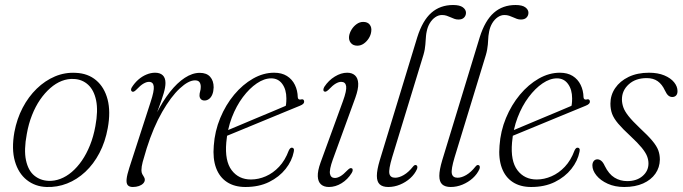

<svg xmlns="http://www.w3.org/2000/svg" viewBox="-20 -739 2728 767"><path d="M283 -448Q331.5 -446 364.2 -418.2Q397 -390.5 409.8 -341.8Q422.5 -293 410.5 -227.5Q400.5 -172 377.2 -127.8Q354 -83.5 320.8 -52.5Q287.5 -21.5 248 -6Q208.5 9.5 166 8Q120.5 6.5 87 -20Q53.5 -46.5 39.5 -95Q25.5 -143.5 37.5 -211.5Q47.5 -264.5 70.5 -308.5Q93.5 -352.5 126.8 -384.8Q160 -417 199.8 -433.8Q239.5 -450.5 283 -448ZM174 -16.5Q197.5 -15.5 221.2 -24.5Q245 -33.5 266.8 -52Q288.5 -70.5 307 -97.2Q325.5 -124 339.5 -158.8Q353.5 -193.5 361 -235Q372.5 -296.5 364 -337.8Q355.5 -379 332 -400.5Q308.5 -422 275.5 -423.5Q251 -425 227 -415.8Q203 -406.5 181 -387.2Q159 -368 140.2 -340.8Q121.5 -313.5 107.8 -278.8Q94 -244 87 -203.5Q75 -140 83.8 -99Q92.5 -58 116.5 -38Q140.5 -18 174 -16.5Z M508 -373Q504 -375 503.5 -379.5Q503 -384 506.5 -390Q517.5 -407.5 532.5 -420.8Q547.5 -434 565 -441.2Q582.5 -448.5 599.5 -448.5Q619.5 -448.5 630.2 -438.2Q641 -428 641 -407.5Q641 -390.5 634 -366.8Q627 -343 616.2 -313.8Q605.5 -284.5 593.2 -250.5Q581 -216.5 570 -178L562 -178.5Q580.5 -236.5 605.2 -285.8Q630 -335 658.8 -371.5Q687.5 -408 718 -428Q748.5 -448 778 -448Q805.5 -448 819.5 -432.2Q833.5 -416.5 833.5 -390Q833 -373.5 828.2 -361.8Q823.5 -350 815.2 -343.8Q807 -337.5 797 -337.5Q787.5 -337.5 782.2 -343.2Q777 -349 777 -357.5Q777 -366 779.5 -374Q782 -382 782 -392Q782 -404 776.8 -411Q771.5 -418 759 -418Q733 -418 698 -385.5Q663 -353 628 -292.2Q593 -231.5 566 -146.5Q555 -111 550 -92Q545 -73 545 -59Q545 -50 548.2 -43.8Q551.5 -37.5 555 -32.2Q558.5 -27 558.5 -21Q558.5 -13 552 -6.2Q545.5 0.5 534.8 4.2Q524 8 510.5 8Q496.5 8 490.2 0.5Q484 -7 485.8 -23.8Q487.5 -40.5 496.5 -68.5L581.5 -331Q596.5 -376 594.2 -394Q592 -412 575 -412Q565.5 -412 553.5 -405.2Q541.5 -398.5 524.5 -380.5Q519.5 -375.5 515.5 -373.5Q511.5 -371.5 508 -373Z M862.5 -207.5Q862.5 -207.5 881.8 -215.5Q901 -223.5 931.8 -236.5Q962.5 -249.5 998.2 -264.5Q1034 -279.5 1067.8 -293.5Q1101.5 -307.5 1125.5 -318L1118.5 -305.5Q1121.5 -314 1122.8 -323Q1124 -332 1124 -346Q1124 -381 1107.8 -403.5Q1091.5 -426 1063.5 -426Q1035.5 -426 1006 -406Q976.5 -386 950.2 -351Q924 -316 906.2 -269.8Q888.5 -223.5 884 -170Q877.5 -96 905.5 -59Q933.5 -22 982.5 -22Q1012.5 -22 1041.8 -34.8Q1071 -47.5 1095 -73Q1119 -98.5 1133.5 -137.5Q1136.5 -144 1139.8 -146.8Q1143 -149.5 1146.5 -149Q1151 -149 1153.2 -145Q1155.5 -141 1153.5 -132.5Q1146.5 -96.5 1121 -64.2Q1095.5 -32 1055 -12Q1014.5 8 960.5 8Q917 8 887 -11.5Q857 -31 843.2 -68Q829.5 -105 834 -157Q838 -215 859.8 -267.5Q881.5 -320 915.5 -360.8Q949.5 -401.5 990.8 -425Q1032 -448.5 1075 -448.5Q1105.5 -448.5 1126.2 -435.5Q1147 -422.5 1158 -400Q1169 -377.5 1169.5 -350.5Q1170 -345 1173 -342.8Q1176 -340.5 1181.5 -341.5Q1187.5 -343.5 1191 -341.5Q1194.5 -339.5 1195 -334Q1195.5 -329 1191.8 -324.8Q1188 -320.5 1178 -316.5Q1159.5 -309 1129.2 -296.5Q1099 -284 1063.8 -269.5Q1028.5 -255 993.5 -240.5Q958.5 -226 929.8 -214.2Q901 -202.5 883.5 -195.2Q866 -188 866 -188Z M1309.5 -101.5Q1295 -61 1298.2 -44.5Q1301.5 -28 1318 -28Q1327.5 -28 1339.5 -34.8Q1351.5 -41.5 1368 -59Q1373.5 -64.5 1377.5 -66.5Q1381.5 -68.5 1385.5 -66.5Q1389 -65 1389 -59.8Q1389 -54.5 1385 -48Q1369 -22 1344.5 -7Q1320 8 1294 8Q1274 8 1262.2 -2.5Q1250.5 -13 1249.5 -34.5Q1248.5 -56 1260.5 -89.5L1350 -335Q1365.5 -377.5 1362.8 -394.8Q1360 -412 1343 -412Q1333 -412 1321 -405Q1309 -398 1292.5 -380.5Q1287.5 -376 1283.5 -373.8Q1279.5 -371.5 1275.5 -373.5Q1271.5 -375.5 1271.8 -380.5Q1272 -385.5 1275.5 -392Q1292.5 -418 1317.5 -433.2Q1342.5 -448.5 1367 -448.5Q1386.5 -448.5 1398.2 -437.8Q1410 -427 1411 -405.2Q1412 -383.5 1399.5 -348.5ZM1407.5 -556.5Q1390.5 -556.5 1381.5 -567.5Q1372.5 -578.5 1374.5 -594.5Q1376.5 -608 1384.5 -621Q1392.5 -634 1404.8 -642.8Q1417 -651.5 1431 -651.5Q1448.5 -651.5 1457 -640.5Q1465.5 -629.5 1463 -613Q1461.5 -599.5 1453.5 -586.5Q1445.5 -573.5 1433.5 -565Q1421.5 -556.5 1407.5 -556.5Z M1790 -719Q1816.5 -719 1829 -709.8Q1841.5 -700.5 1841.5 -688Q1841.5 -677 1834 -669Q1826.5 -661 1811.5 -661Q1802.5 -661 1795 -663.8Q1787.5 -666.5 1780 -670Q1772.5 -673.5 1764.2 -676.2Q1756 -679 1745.5 -679Q1731.5 -679 1718.8 -670.2Q1706 -661.5 1697 -646.5Q1688 -631.5 1684.5 -613Q1682.5 -604 1681.8 -595.5Q1681 -587 1680.5 -578.5Q1680 -570 1679.2 -561Q1678.5 -552 1676.8 -541.8Q1675 -531.5 1671.5 -519.5L1546.5 -110.5Q1532 -62 1535.5 -45.5Q1539 -29 1558.5 -29Q1574.5 -29 1593.2 -40Q1612 -51 1629.5 -73Q1633 -77.5 1636 -79Q1639 -80.5 1642 -79.5Q1646 -78.5 1647 -74.2Q1648 -70 1646 -64Q1637 -43.5 1619 -27.2Q1601 -11 1578 -1.5Q1555 8 1531 8Q1508.5 8 1497 -2.5Q1485.5 -13 1485.5 -36.5Q1485.5 -60 1497 -98.5L1647 -590.5Q1668 -657 1703.2 -688Q1738.5 -719 1790 -719Z M2039.5 -719Q2066 -719 2078.5 -709.8Q2091 -700.5 2091 -688Q2091 -677 2083.5 -669Q2076 -661 2061 -661Q2052 -661 2044.5 -663.8Q2037 -666.5 2029.5 -670Q2022 -673.5 2013.8 -676.2Q2005.5 -679 1995 -679Q1981 -679 1968.2 -670.2Q1955.5 -661.5 1946.5 -646.5Q1937.5 -631.5 1934 -613Q1932 -604 1931.2 -595.5Q1930.5 -587 1930 -578.5Q1929.5 -570 1928.8 -561Q1928 -552 1926.2 -541.8Q1924.5 -531.5 1921 -519.5L1796 -110.5Q1781.5 -62 1785 -45.5Q1788.5 -29 1808 -29Q1824 -29 1842.8 -40Q1861.5 -51 1879 -73Q1882.5 -77.5 1885.5 -79Q1888.5 -80.5 1891.5 -79.5Q1895.5 -78.5 1896.5 -74.2Q1897.5 -70 1895.5 -64Q1886.5 -43.5 1868.5 -27.2Q1850.5 -11 1827.5 -1.5Q1804.5 8 1780.5 8Q1758 8 1746.5 -2.5Q1735 -13 1735 -36.5Q1735 -60 1746.5 -98.5L1896.5 -590.5Q1917.5 -657 1952.8 -688Q1988 -719 2039.5 -719Z M2004 -207.5Q2004 -207.5 2023.2 -215.5Q2042.5 -223.5 2073.2 -236.5Q2104 -249.5 2139.8 -264.5Q2175.5 -279.5 2209.2 -293.5Q2243 -307.5 2267 -318L2260 -305.5Q2263 -314 2264.2 -323Q2265.5 -332 2265.5 -346Q2265.5 -381 2249.2 -403.5Q2233 -426 2205 -426Q2177 -426 2147.5 -406Q2118 -386 2091.8 -351Q2065.5 -316 2047.8 -269.8Q2030 -223.5 2025.5 -170Q2019 -96 2047 -59Q2075 -22 2124 -22Q2154 -22 2183.2 -34.8Q2212.5 -47.5 2236.5 -73Q2260.5 -98.5 2275 -137.5Q2278 -144 2281.2 -146.8Q2284.5 -149.5 2288 -149Q2292.5 -149 2294.8 -145Q2297 -141 2295 -132.5Q2288 -96.5 2262.5 -64.2Q2237 -32 2196.5 -12Q2156 8 2102 8Q2058.5 8 2028.5 -11.5Q1998.5 -31 1984.8 -68Q1971 -105 1975.5 -157Q1979.5 -215 2001.2 -267.5Q2023 -320 2057 -360.8Q2091 -401.5 2132.2 -425Q2173.5 -448.5 2216.5 -448.5Q2247 -448.5 2267.8 -435.5Q2288.5 -422.5 2299.5 -400Q2310.5 -377.5 2311 -350.5Q2311.5 -345 2314.5 -342.8Q2317.5 -340.5 2323 -341.5Q2329 -343.5 2332.5 -341.5Q2336 -339.5 2336.5 -334Q2337 -329 2333.2 -324.8Q2329.5 -320.5 2319.5 -316.5Q2301 -309 2270.8 -296.5Q2240.5 -284 2205.2 -269.5Q2170 -255 2135 -240.5Q2100 -226 2071.2 -214.2Q2042.5 -202.5 2025 -195.2Q2007.5 -188 2007.5 -188Z M2485.5 -15.5Q2523.5 -15.5 2547 -35.8Q2570.5 -56 2570.5 -86Q2570.5 -100.5 2564.8 -115.2Q2559 -130 2543.5 -149Q2528 -168 2499 -195Q2467 -224.5 2449.5 -245.2Q2432 -266 2425.2 -284.2Q2418.5 -302.5 2418.5 -325Q2418.5 -359 2437.5 -387Q2456.5 -415 2491.2 -431.8Q2526 -448.5 2572.5 -448.5Q2608 -448.5 2633.8 -437.8Q2659.5 -427 2673 -410.2Q2686.5 -393.5 2686.5 -375Q2686.5 -363.5 2680.8 -357.5Q2675 -351.5 2665.5 -351.5Q2657 -351.5 2650 -357.2Q2643 -363 2636 -378Q2625 -402 2607.5 -414.5Q2590 -427 2563.5 -427Q2519 -427 2491.8 -402.2Q2464.5 -377.5 2464.5 -342Q2464.5 -326.5 2470 -310.5Q2475.5 -294.5 2491 -275Q2506.5 -255.5 2536 -227.5Q2568.5 -197.5 2586 -176.5Q2603.5 -155.5 2609.8 -138.2Q2616 -121 2616 -101.5Q2615.5 -70 2598.2 -45.2Q2581 -20.5 2549.2 -6.2Q2517.5 8 2473.5 8Q2436.5 8 2407.8 -5Q2379 -18 2362.8 -38Q2346.5 -58 2346.5 -78Q2346.5 -89 2352 -95.8Q2357.5 -102.5 2366.5 -102.5Q2374.5 -102.5 2382 -96.5Q2389.5 -90.5 2396 -76Q2412 -43.5 2434.8 -29.5Q2457.5 -15.5 2485.5 -15.5Z"/></svg>

Font: Fraunces 72pt Soft Wonky ExtraLight
Style: Italic
Weight: 250
Italic angle: -16°
Version: Version 1.000;[b76b70a41]